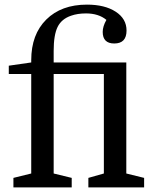

<svg xmlns="http://www.w3.org/2000/svg" viewBox="-20 -810 668 830"><path d="M18 -490V-526L115 -540V-550Q115 -661 180 -725.5Q245 -790 356 -790Q433 -790 480 -759.5Q527 -729 527 -678Q527 -622 474 -622Q449 -622 436.5 -634.5Q424 -647 424 -672Q424 -696 440 -724Q406 -752 352 -752Q315 -752 287 -742Q246 -728 229 -693.5Q212 -659 212 -590V-540H526V-60L603 -41V0H362V-41L429 -60V-490H212V-60L290 -41V0H38V-41L115 -60V-490Z"/></svg>

Font: Domine
Style: Regular
Weight: 400
Designer: Pablo Impallari, Rodrigo Fuenzalida, Brenda Gallo
Foundry: Pablo Impallari, Rodrigo Fuenzalida, Brenda Gallo
Version: Version 2.000;September 19, 2022;FontCreator 14.0.0.2877 64-